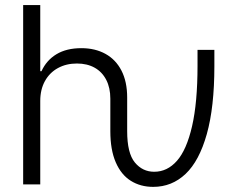

<svg xmlns="http://www.w3.org/2000/svg" viewBox="-20 -727 936 757"><path d="M71.3 -707H138.7V-446.3H143.6Q163.1 -489.3 202.6 -513.2Q242.2 -537.1 300.8 -537.1Q355 -537.1 395.8 -514.6Q436.5 -492.2 459 -448.5Q481.4 -404.8 481.4 -342.8V-210Q481.4 -123 511.7 -86.4Q542 -49.8 587.9 -49.8Q639.6 -49.8 677.7 -93Q715.8 -136.2 737.3 -229.5Q758.8 -322.8 758.8 -467.8V-530.3H825.2V-465.8Q825.2 -304.7 795.4 -198.5Q765.6 -92.3 711.7 -41.3Q657.7 9.8 584 9.8Q533.7 9.8 495.6 -14.2Q457.5 -38.1 436.3 -87.2Q415 -136.2 415 -210V-337.9Q415 -380.9 398.9 -412.1Q382.8 -443.4 353.3 -460Q323.7 -476.6 283.2 -476.6Q241.2 -476.6 208.5 -458.7Q175.8 -440.9 157.2 -407.5Q138.7 -374 138.7 -329.1V0H71.3Z"/></svg>

Font: Pretendard JP Light
Style: Regular
Weight: 300
Designer: Base glyphs from Inter by Rasmus Andersson; Hangeul glyphs from Noto Sans CJK(Source Han Sans) by Jang Soo-young and Kan
Foundry: Kil Hyung-jin
Version: Version 1.309